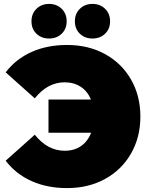

<svg xmlns="http://www.w3.org/2000/svg" viewBox="-20 -946 763 982"><path d="M698 -350Q698 -244 650 -160.5Q602 -77 517 -30.5Q432 16 323 16Q221 16 141 -20Q61 -56 9 -124L158 -257Q223 -175 311 -175Q360 -175 394.5 -199Q429 -223 446 -267H228V-437H445Q428 -479 393 -502Q358 -525 311 -525Q223 -525 158 -443L9 -576Q61 -644 141 -680Q221 -716 323 -716Q432 -716 517 -669.5Q602 -623 650 -539.5Q698 -456 698 -350ZM141 -837Q141 -876 166.5 -901Q192 -926 231 -926Q270 -926 295.5 -901Q321 -876 321 -837Q321 -798 295.5 -773.5Q270 -749 231 -749Q192 -749 166.5 -773.5Q141 -798 141 -837ZM363 -837Q363 -876 388.5 -901Q414 -926 453 -926Q492 -926 517.5 -901Q543 -876 543 -837Q543 -798 517.5 -773.5Q492 -749 453 -749Q414 -749 388.5 -773.5Q363 -798 363 -837Z"/></svg>

Font: Montserrat Alternates Black
Style: Regular
Weight: 900
Designer: Julieta Ulanovsky
Foundry: Julieta Ulanovsky
Version: Version 7.200